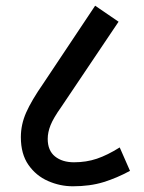

<svg xmlns="http://www.w3.org/2000/svg" viewBox="-20 -652 505 672"><path d="M235 0Q190 0 148 -18.5Q106 -37 79.5 -75Q53 -113 53 -172Q53 -216 71.5 -258Q90 -300 131 -359L313 -632L395 -576L194 -277Q167 -239 157 -214Q147 -189 147 -166Q147 -125 172.5 -104.5Q198 -84 239 -84Q282 -84 319 -96.5Q356 -109 399 -136L435 -54Q389 -29 342 -14.5Q295 0 235 0Z"/></svg>

Font: Noto Sans Devanagari UI Condensed Medium
Style: Regular
Weight: 500
Width: 3
Designer: Jelle Bosma - Monotype Design Team
Foundry: Monotype Imaging Inc.
Version: Version 2.003